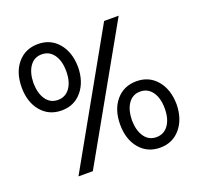

<svg xmlns="http://www.w3.org/2000/svg" viewBox="-124 -839 1009 979"><g transform="rotate(-20 380.5 -350.0)"><path d="M178 -345Q109 -345 67 -395Q25 -445 25 -525Q25 -606 67 -655.5Q109 -705 178 -705Q246 -705 288 -655.5Q330 -606 331 -525Q330 -445 288 -395Q246 -345 178 -345ZM178 -402Q219 -402 243 -435.5Q267 -469 267 -525Q267 -582 243 -615.5Q219 -649 178 -649Q137 -649 113.5 -615.5Q90 -582 89 -525Q90 -469 113.5 -435.5Q137 -402 178 -402ZM142 0 536 -700H615L220 0ZM585 5Q516 5 474 -45Q432 -95 432 -175Q432 -256 474 -305.5Q516 -355 585 -355Q653 -355 695 -305.5Q737 -256 738 -175Q737 -95 695 -45Q653 5 585 5ZM585 -52Q626 -52 650 -85.5Q674 -119 674 -175Q674 -232 650 -265.5Q626 -299 585 -299Q544 -299 520.5 -265.5Q497 -232 496 -175Q497 -119 520.5 -85.5Q544 -52 585 -52Z"/></g></svg>

Font: Red Hat Display SemiBold
Style: Regular
Weight: 600
Designer: Pentagram, MCKL
Foundry: Pentagram, MCKL
Version: Version 1.023